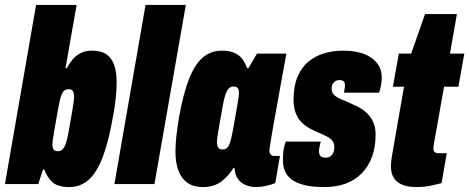

<svg xmlns="http://www.w3.org/2000/svg" viewBox="-32 -745 1899 777"><path d="M248 12Q201 12 179.5 -8.5Q158 -29 147 -59H142L123 0H-12L114 -725H278L233 -469H238Q249 -489 262.5 -505Q276 -521 295 -530.5Q314 -540 340 -540Q376 -540 397.5 -526Q419 -512 429.5 -483.5Q440 -455 440 -412Q440 -384 436.5 -349Q433 -314 425 -272Q409 -179 386 -115.5Q363 -52 329.5 -20Q296 12 248 12ZM202 -133Q213 -133 221 -140.5Q229 -148 234.5 -164.5Q240 -181 245 -208Q256 -268 260.5 -296.5Q265 -325 266.5 -336Q268 -347 268 -352Q268 -364 265.5 -371Q263 -378 258.5 -381Q254 -384 246 -384Q236 -384 230 -380Q224 -376 219.5 -367Q215 -358 211.5 -344Q208 -330 204 -309Q193 -248 188 -218.5Q183 -189 181.5 -178Q180 -167 180 -161Q180 -152 182 -145.5Q184 -139 189 -136Q194 -133 202 -133Z M431 0 557 -725H720L593 0Z M788 12Q752 12 727.5 -4.5Q703 -21 690.5 -53.5Q678 -86 678 -133Q678 -162 682 -196.5Q686 -231 693 -273Q709 -362 731.5 -421.5Q754 -481 786.5 -510.5Q819 -540 867 -540Q898 -540 918 -530.5Q938 -521 949.5 -505Q961 -489 968 -469H973L1008 -528H1127L1103 -397Q1100 -380 1094.5 -349Q1089 -318 1082.5 -283Q1076 -248 1070.5 -215.5Q1065 -183 1061.5 -161Q1058 -139 1058 -137Q1058 -125 1063.5 -119.5Q1069 -114 1077 -114H1101L1082 -4Q1064 3 1043.5 7.5Q1023 12 1004 12Q979 12 958 2Q937 -8 926 -29Q922 -37 920 -45.5Q918 -54 917 -64L913 -66Q895 -35 865 -11.5Q835 12 788 12ZM868 -140Q878 -140 884 -144Q890 -148 894.5 -157Q899 -166 902.5 -180Q906 -194 910 -215Q921 -278 926.5 -308Q932 -338 933.5 -350Q935 -362 935 -367Q935 -377 933 -383Q931 -389 926.5 -392Q922 -395 913 -395Q902 -395 894.5 -387.5Q887 -380 881 -364Q875 -348 870 -320Q859 -259 854 -229.5Q849 -200 847.5 -189Q846 -178 846 -172Q846 -155 851.5 -147.5Q857 -140 868 -140Z M1280 12Q1232 12 1200 4Q1168 -4 1149 -18Q1130 -32 1121.5 -52Q1113 -72 1113 -96Q1113 -113 1114.5 -130Q1116 -147 1124 -172H1266Q1262 -156 1260.5 -148Q1259 -140 1259 -132Q1259 -125 1261.5 -119Q1264 -113 1270 -110Q1276 -107 1286 -107Q1294 -107 1300 -109.5Q1306 -112 1311 -117.5Q1316 -123 1318.5 -131Q1321 -139 1321 -150Q1321 -164 1314.5 -173.5Q1308 -183 1296.5 -189.5Q1285 -196 1271 -202Q1257 -208 1242 -215Q1226 -222 1210.5 -232Q1195 -242 1183 -256Q1171 -270 1163.5 -291Q1156 -312 1156 -341Q1156 -395 1171.5 -433Q1187 -471 1215 -494.5Q1243 -518 1279 -529Q1315 -540 1357 -540Q1392 -540 1420.5 -533Q1449 -526 1469.5 -512Q1490 -498 1501.5 -478Q1513 -458 1513 -431Q1513 -417 1510 -400.5Q1507 -384 1502 -370H1360Q1363 -387 1363.5 -392Q1364 -397 1364 -400Q1364 -407 1362 -411.5Q1360 -416 1355 -418.5Q1350 -421 1341 -421Q1335 -421 1329.5 -419Q1324 -417 1319.5 -412.5Q1315 -408 1312.5 -401Q1310 -394 1310 -385Q1310 -369 1322.5 -358.5Q1335 -348 1354.5 -340.5Q1374 -333 1395 -323Q1412 -316 1428.5 -306Q1445 -296 1458 -282Q1471 -268 1479.5 -248Q1488 -228 1488 -200Q1488 -150 1473.5 -110.5Q1459 -71 1432 -43.5Q1405 -16 1367 -2Q1329 12 1280 12Z M1653 12Q1620 12 1597 3Q1574 -6 1562 -24.5Q1550 -43 1550 -73Q1550 -81 1551 -89.5Q1552 -98 1553 -107L1603 -394H1558L1582 -528H1632L1688 -688H1817L1789 -528H1847L1823 -394H1765L1724 -163Q1723 -157 1722.5 -152.5Q1722 -148 1722 -145Q1722 -135 1726.5 -130Q1731 -125 1743 -125H1776L1755 -4Q1736 1 1718 5Q1700 9 1684 10.5Q1668 12 1653 12Z"/></svg>

Font: Archivo ExtraCondensed Black
Style: Italic
Weight: 900
Width: 2
Italic angle: -10°
Designer: Hector Gatti
Foundry: Omnibus-Type
Version: Version 2.001